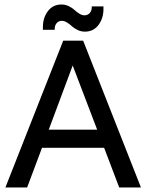

<svg xmlns="http://www.w3.org/2000/svg" viewBox="-20 -830 648 850"><path d="M3.9 0 259.8 -649.9H348.1L604 0H507.8L440.9 -175.8H166L100.1 0ZM356 -689.9Q338.4 -689.9 323 -697.5Q307.6 -705.1 298.3 -713.9Q289.1 -722.7 277.1 -730.2Q265.1 -737.8 253.9 -737.8Q239.7 -737.8 231 -727.8Q222.2 -717.8 222.2 -702.1V-698.2H169.9V-710Q169.9 -751.5 192.1 -780.8Q214.4 -810.1 252 -810.1Q269.5 -810.1 284.9 -802.5Q300.3 -794.9 309.6 -786.1Q318.8 -777.3 330.8 -769.8Q342.8 -762.2 354 -762.2Q368.2 -762.2 377.2 -772.2Q386.2 -782.2 386.2 -797.9V-801.8H438V-790Q438 -748.5 415.8 -719.2Q393.6 -689.9 356 -689.9ZM195.8 -255.9H410.2L301.8 -540Z"/></svg>

Font: Apfel Grotezk
Style: Regular
Weight: 400
Designer: Luigi Gorlero
Foundry: © 2023, Luigi Gorlero & Collletttivo
Version: Version 2.000;Glyphs 3.2 (3217)